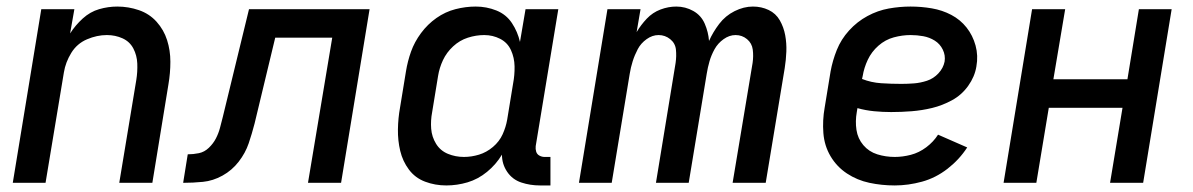

<svg xmlns="http://www.w3.org/2000/svg" viewBox="-20 -558 3640 586"><path d="M19 0H119L175 -337Q180 -368 197.5 -396.5Q215 -425 245.5 -438Q276 -451 306 -451Q332 -451 354 -441Q376 -431 387 -410Q398 -389 399 -364Q400 -339 396 -314L344 0H445L494 -300Q500 -335 500 -369.5Q500 -404 490 -435.5Q480 -467 458 -491.5Q436 -516 404 -527Q372 -538 338 -538Q310 -538 282.5 -530Q255 -522 232.5 -501.5Q210 -481 194 -456L207 -530H106Z M539 0Q569 0 599.5 -3Q630 -6 659 -22Q688 -38 708.5 -64.5Q729 -91 739 -120.5Q749 -150 757 -181L820 -443H994L920 0H1021L1108 -530H740L660 -201Q656 -185 651.5 -168Q647 -151 639 -135.5Q631 -120 617.5 -107Q604 -94 587 -90.5Q570 -87 553 -87Z M1342 8Q1375 8 1407 -1.5Q1439 -11 1466.5 -33.5Q1494 -56 1512 -86Q1512 -57 1528 -33.5Q1544 -10 1571 -1Q1598 8 1628 8H1660V-79H1642Q1634 -79 1626.5 -83Q1619 -87 1616.5 -95Q1614 -103 1615 -112L1684 -530H1584L1567 -430Q1560 -461 1542.5 -487.5Q1525 -514 1495 -526Q1465 -538 1432 -538Q1401 -538 1370 -530Q1339 -522 1312 -503Q1285 -484 1265 -457Q1245 -430 1234.5 -400.5Q1224 -371 1219 -340L1201 -230Q1195 -197 1194.5 -163Q1194 -129 1201.5 -97.5Q1209 -66 1228 -40.5Q1247 -15 1277.5 -3.5Q1308 8 1342 8ZM1396 -79Q1370 -79 1347 -88.5Q1324 -98 1311 -119Q1298 -140 1296 -165Q1294 -190 1299 -216L1317 -326Q1321 -351 1332 -374.5Q1343 -398 1363 -416.5Q1383 -435 1408 -443Q1433 -451 1458 -451Q1484 -451 1506.5 -439.5Q1529 -428 1539.5 -405Q1550 -382 1550.5 -355.5Q1551 -329 1546 -303L1528 -193Q1524 -170 1514 -148Q1504 -126 1484.5 -109.5Q1465 -93 1442 -86Q1419 -79 1396 -79Z M1747 0H1847L1902 -333Q1905 -352 1911 -371Q1917 -390 1926.5 -408Q1936 -426 1953.5 -438.5Q1971 -451 1990 -451Q2010 -451 2025.5 -438.5Q2041 -426 2043 -406.5Q2045 -387 2042 -366L1982 0H2082L2137 -333Q2140 -352 2145.5 -371Q2151 -390 2161 -408Q2171 -426 2188.5 -438.5Q2206 -451 2225 -451Q2245 -451 2260 -438.5Q2275 -426 2277.5 -406.5Q2280 -387 2277 -366L2216 0H2317L2375 -350Q2379 -375 2380 -400.5Q2381 -426 2376.5 -450.5Q2372 -475 2360 -496Q2348 -517 2326 -527.5Q2304 -538 2278 -538Q2250 -538 2222 -524Q2194 -510 2175 -485Q2156 -460 2144 -433Q2142 -460 2131 -485.5Q2120 -511 2096 -524.5Q2072 -538 2044 -538Q2020 -538 1996 -529Q1972 -520 1954 -501Q1936 -482 1923 -460L1935 -530H1834Z M2711 8Q2752 8 2794 -3.5Q2836 -15 2872 -43Q2908 -71 2932 -108L2843 -147Q2829 -125 2807 -108.5Q2785 -92 2760 -85.5Q2735 -79 2711 -79Q2683 -79 2657.5 -87Q2632 -95 2615 -115Q2598 -135 2594 -161.5Q2590 -188 2595 -216L2597 -228Q2622 -221 2648 -218.5Q2674 -216 2700 -216Q2731 -216 2762.5 -218.5Q2794 -221 2825 -228.5Q2856 -236 2885.5 -252Q2915 -268 2935 -296Q2955 -324 2960 -355Q2966 -388 2957.5 -419Q2949 -450 2930 -474Q2911 -498 2883.5 -512.5Q2856 -527 2824 -532.5Q2792 -538 2759 -538Q2726 -538 2692.5 -532Q2659 -526 2627.5 -509Q2596 -492 2571.5 -465Q2547 -438 2534 -405.5Q2521 -373 2515 -340L2497 -230Q2490 -191 2493 -152Q2496 -113 2515 -81Q2534 -49 2565 -28.5Q2596 -8 2633.5 0Q2671 8 2711 8ZM2731 -302Q2700 -302 2669.5 -304Q2639 -306 2611 -317L2613 -326Q2617 -351 2628.5 -375.5Q2640 -400 2661 -418.5Q2682 -437 2708 -444Q2734 -451 2759 -451Q2779 -451 2798 -447.5Q2817 -444 2833 -434Q2849 -424 2857.5 -406.5Q2866 -389 2863 -370Q2859 -350 2844 -334Q2829 -318 2809 -311.5Q2789 -305 2769.5 -303.5Q2750 -302 2731 -302Z M3043 0H3143L3181 -229H3406L3368 0H3469L3556 -530H3456L3421 -316H3195L3231 -530H3130Z"/></svg>

Font: Iosevka Sparkle Medium
Style: Italic
Weight: 500
Italic angle: -9°
Designer: Belleve Invis
Foundry: Belleve Invis
Version: Version 4.5.0; ttfautohint (v1.8.3)